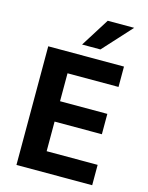

<svg xmlns="http://www.w3.org/2000/svg" viewBox="-136 -1019 851 1102"><g transform="rotate(15 290.0 -467.5)"><path d="M72 0V-705H522V-584H219V-418H500V-297H219V-121H522V0ZM257 -765 364 -935H521L366 -765Z"/></g></svg>

Font: Nunito Sans 10pt SemiCondensed ExtraBold
Style: Regular
Weight: 800
Width: 4
Designer: Vernon Adams
Foundry: Vernon Adams
Version: Version 3.101;gftools[0.9.27]